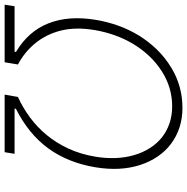

<svg xmlns="http://www.w3.org/2000/svg" viewBox="-10 -756 777 796"><g transform="rotate(-90 378.0 -358.5)"><path d="M82 -351.2Q91.6 -408.4 111.2 -457Q130.7 -505.7 160.5 -546.5Q190.3 -587.4 231.2 -620.7Q272 -654.1 324.2 -680.4L325.6 -686.1H137.8L144.5 -727.3H383.2L373.6 -672.2Q329.2 -652 288.7 -622.2Q248.2 -592.3 215.6 -552.7Q182.9 -513.1 159.6 -463.1Q136.4 -413 126.1 -352.3Q111.2 -262.8 132.5 -190.3Q143.1 -154.1 161.8 -124.8Q180.4 -95.5 206.1 -75.1Q231.9 -54.7 264.4 -43.7Q296.9 -32.7 335.2 -32.7Q413.4 -33 479.8 -75.6Q516 -98.7 544.4 -129.3Q572.8 -159.8 594.1 -195.7Q615.4 -231.5 629.4 -271.3Q643.5 -311.1 650.6 -352.3Q664.4 -433.2 648.4 -495.4Q640.6 -526.3 627.1 -552.7Q613.6 -579.2 595.5 -601.2Q577.4 -623.2 555.4 -641Q533.4 -658.7 508.2 -672.2L517.4 -727.3H756L749.6 -686.1H561.4L560 -680.4Q645.6 -629.6 678.6 -546Q711.6 -462.4 693.5 -351.2Q685.7 -303.3 669.6 -257.6Q653.4 -212 628.6 -171.3Q603.7 -130.7 570.3 -96.2Q536.9 -61.8 494.7 -36.2Q418.7 9.9 328.1 9.9Q284.8 9.9 247.3 -2.3Q209.9 -14.6 179.5 -37.3Q149.1 -60 126.8 -92.7Q104.4 -125.4 91.3 -166.2Q65 -248.2 82 -351.2Z"/></g></svg>

Font: Inter P Extra Light
Style: Italic
Weight: 200
Italic angle: 9.39999°
Designer: Rasmus Andersson
Foundry: rsms
Version: Version 3.018;git-588b23468